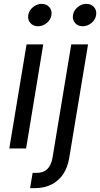

<svg xmlns="http://www.w3.org/2000/svg" viewBox="-20 -764 515 988"><path d="M27.8 0 116.7 -535.6H202.6L114.3 0ZM175.3 -628.9Q150.9 -628.9 136.2 -645.8Q121.6 -662.6 125.5 -686.5Q129.4 -710.4 149.7 -727.3Q169.9 -744.1 194.3 -744.1Q219.2 -744.1 233.9 -727.3Q248.5 -710.4 244.6 -686.5Q241.2 -662.6 220.7 -645.8Q200.2 -628.9 175.3 -628.9ZM346.7 -535.6H433.1L335.9 50.3Q328.1 97.2 305.4 131.6Q282.7 166 245.6 185.1Q208.5 204.1 158.7 204.1H134.8L147.9 125.5H168Q203.6 125.5 223.9 105.5Q244.1 85.4 250.5 45.9ZM405.3 -628.9Q380.9 -628.9 366.2 -645.8Q351.6 -662.6 355.5 -686.5Q359.4 -710.4 379.6 -727.3Q399.9 -744.1 424.3 -744.1Q449.2 -744.1 463.9 -727.3Q478.5 -710.4 474.6 -686.5Q471.2 -662.6 450.7 -645.8Q430.2 -628.9 405.3 -628.9Z"/></svg>

Font: Inter 20pt
Style: Italic
Weight: 400
Italic angle: -9.3988°
Version: Version 4.001;git-66647c0bb